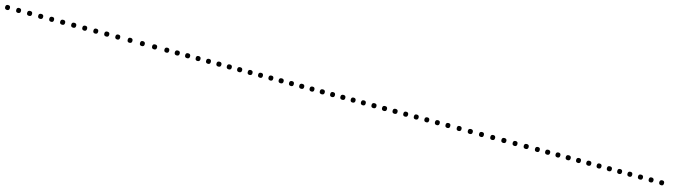

<svg xmlns="http://www.w3.org/2000/svg" viewBox="36 -791 3708 1055"><g transform="rotate(15 1890.5 -264.0)"><path d="M14 -250Q0 -250 0 -264Q0 -278 14 -278Q27 -278 27 -264Q27 -250 14 -250ZM76 -250Q63 -250 63 -264Q63 -278 76 -278Q90 -278 90 -264Q90 -250 76 -250ZM139 -250Q125 -250 125 -264Q125 -278 139 -278Q153 -278 153 -264Q153 -250 139 -250ZM202 -250Q188 -250 188 -264Q188 -278 202 -278Q216 -278 216 -264Q216 -250 202 -250ZM265 -250Q251 -250 251 -264Q251 -278 265 -278Q278 -278 278 -264Q278 -250 265 -250ZM327 -250Q313 -250 313 -264Q313 -278 327 -278Q341 -278 341 -264Q341 -250 327 -250ZM390 -250Q376 -250 376 -264Q376 -278 390 -278Q404 -278 404 -264Q404 -250 390 -250ZM453 -250Q439 -250 439 -264Q439 -278 453 -278Q466 -278 466 -264Q466 -250 453 -250ZM515 -250Q502 -250 502 -264Q502 -278 515 -278Q529 -278 529 -264Q529 -250 515 -250ZM578 -250Q564 -250 564 -264Q564 -278 578 -278Q592 -278 592 -264Q592 -250 578 -250Z M641 -250Q627 -250 627 -264Q627 -278 641 -278Q654 -278 654 -264Q654 -250 641 -250ZM710 -250Q697 -250 697 -264Q697 -278 710 -278Q724 -278 724 -264Q724 -250 710 -250ZM780 -250Q767 -250 767 -264Q767 -278 780 -278Q794 -278 794 -264Q794 -250 780 -250ZM850 -250Q836 -250 836 -264Q836 -278 850 -278Q864 -278 864 -264Q864 -250 850 -250Z M920 -250Q906 -250 906 -264Q906 -278 920 -278Q933 -278 933 -264Q933 -250 920 -250ZM979 -250Q965 -250 965 -264Q965 -278 979 -278Q993 -278 993 -264Q993 -250 979 -250ZM1038 -250Q1024 -250 1024 -264Q1024 -278 1038 -278Q1052 -278 1052 -264Q1052 -250 1038 -250ZM1097 -250Q1084 -250 1084 -264Q1084 -278 1097 -278Q1111 -278 1111 -264Q1111 -250 1097 -250ZM1157 -250Q1143 -250 1143 -264Q1143 -278 1157 -278Q1170 -278 1170 -264Q1170 -250 1157 -250ZM1216 -250Q1202 -250 1202 -264Q1202 -278 1216 -278Q1230 -278 1230 -264Q1230 -250 1216 -250ZM1275 -250Q1261 -250 1261 -264Q1261 -278 1275 -278Q1289 -278 1289 -264Q1289 -250 1275 -250ZM1334 -250Q1320 -250 1320 -264Q1320 -278 1334 -278Q1348 -278 1348 -264Q1348 -250 1334 -250ZM1393 -250Q1380 -250 1380 -264Q1380 -278 1393 -278Q1407 -278 1407 -264Q1407 -250 1393 -250ZM1453 -250Q1439 -250 1439 -264Q1439 -278 1453 -278Q1466 -278 1466 -264Q1466 -250 1453 -250Z M1512 -250Q1498 -250 1498 -264Q1498 -278 1512 -278Q1525 -278 1525 -264Q1525 -250 1512 -250ZM1570 -250Q1556 -250 1556 -264Q1556 -278 1570 -278Q1584 -278 1584 -264Q1584 -250 1570 -250ZM1629 -250Q1615 -250 1615 -264Q1615 -278 1629 -278Q1642 -278 1642 -264Q1642 -250 1629 -250ZM1687 -250Q1673 -250 1673 -264Q1673 -278 1687 -278Q1701 -278 1701 -264Q1701 -250 1687 -250ZM1746 -250Q1732 -250 1732 -264Q1732 -278 1746 -278Q1759 -278 1759 -264Q1759 -250 1746 -250ZM1804 -250Q1790 -250 1790 -264Q1790 -278 1804 -278Q1818 -278 1818 -264Q1818 -250 1804 -250ZM1862 -250Q1849 -250 1849 -264Q1849 -278 1862 -278Q1876 -278 1876 -264Q1876 -250 1862 -250ZM1921 -250Q1907 -250 1907 -264Q1907 -278 1921 -278Q1935 -278 1935 -264Q1935 -250 1921 -250ZM1979 -250Q1966 -250 1966 -264Q1966 -278 1979 -278Q1993 -278 1993 -264Q1993 -250 1979 -250Z M2038 -250Q2024 -250 2024 -264Q2024 -278 2038 -278Q2051 -278 2051 -264Q2051 -250 2038 -250ZM2098 -250Q2084 -250 2084 -264Q2084 -278 2098 -278Q2112 -278 2112 -264Q2112 -250 2098 -250ZM2158 -250Q2144 -250 2144 -264Q2144 -278 2158 -278Q2172 -278 2172 -264Q2172 -250 2158 -250ZM2218 -250Q2204 -250 2204 -264Q2204 -278 2218 -278Q2232 -278 2232 -264Q2232 -250 2218 -250ZM2278 -250Q2265 -250 2265 -264Q2265 -278 2278 -278Q2292 -278 2292 -264Q2292 -250 2278 -250ZM2338 -250Q2325 -250 2325 -264Q2325 -278 2338 -278Q2352 -278 2352 -264Q2352 -250 2338 -250ZM2399 -250Q2385 -250 2385 -264Q2385 -278 2399 -278Q2412 -278 2412 -264Q2412 -250 2399 -250ZM2459 -250Q2445 -250 2445 -264Q2445 -278 2459 -278Q2472 -278 2472 -264Q2472 -250 2459 -250Z M2519 -250Q2505 -250 2505 -264Q2505 -278 2519 -278Q2532 -278 2532 -264Q2532 -250 2519 -250ZM2582 -250Q2569 -250 2569 -264Q2569 -278 2582 -278Q2596 -278 2596 -264Q2596 -250 2582 -250ZM2646 -250Q2632 -250 2632 -264Q2632 -278 2646 -278Q2660 -278 2660 -264Q2660 -250 2646 -250ZM2710 -250Q2696 -250 2696 -264Q2696 -278 2710 -278Q2723 -278 2723 -264Q2723 -250 2710 -250ZM2773 -250Q2760 -250 2760 -264Q2760 -278 2773 -278Q2787 -278 2787 -264Q2787 -250 2773 -250ZM2837 -250Q2823 -250 2823 -264Q2823 -278 2837 -278Q2851 -278 2851 -264Q2851 -250 2837 -250ZM2901 -250Q2887 -250 2887 -264Q2887 -278 2901 -278Q2914 -278 2914 -264Q2914 -250 2901 -250ZM2964 -250Q2950 -250 2950 -264Q2950 -278 2964 -278Q2978 -278 2978 -264Q2978 -250 2964 -250Z M3028 -250Q3014 -250 3014 -264Q3014 -278 3028 -278Q3041 -278 3041 -264Q3041 -250 3028 -250ZM3086 -250Q3072 -250 3072 -264Q3072 -278 3086 -278Q3100 -278 3100 -264Q3100 -250 3086 -250ZM3145 -250Q3131 -250 3131 -264Q3131 -278 3145 -278Q3158 -278 3158 -264Q3158 -250 3145 -250ZM3203 -250Q3189 -250 3189 -264Q3189 -278 3203 -278Q3217 -278 3217 -264Q3217 -250 3203 -250ZM3262 -250Q3248 -250 3248 -264Q3248 -278 3262 -278Q3275 -278 3275 -264Q3275 -250 3262 -250ZM3320 -250Q3306 -250 3306 -264Q3306 -278 3320 -278Q3334 -278 3334 -264Q3334 -250 3320 -250ZM3378 -250Q3365 -250 3365 -264Q3365 -278 3378 -278Q3392 -278 3392 -264Q3392 -250 3378 -250ZM3437 -250Q3423 -250 3423 -264Q3423 -278 3437 -278Q3451 -278 3451 -264Q3451 -250 3437 -250ZM3495 -250Q3482 -250 3482 -264Q3482 -278 3495 -278Q3509 -278 3509 -264Q3509 -250 3495 -250Z M3554 -250Q3540 -250 3540 -264Q3540 -278 3554 -278Q3567 -278 3567 -264Q3567 -250 3554 -250ZM3614 -250Q3600 -250 3600 -264Q3600 -278 3614 -278Q3628 -278 3628 -264Q3628 -250 3614 -250ZM3674 -250Q3661 -250 3661 -264Q3661 -278 3674 -278Q3688 -278 3688 -264Q3688 -250 3674 -250ZM3735 -250Q3721 -250 3721 -264Q3721 -278 3735 -278Q3748 -278 3748 -264Q3748 -250 3735 -250Z"/></g></svg>

Font: FRB American Cursive Just Xheight
Style: Italic
Weight: 400
Italic angle: -25°
Version: Version 2.0;Modular Font Editor K font №1